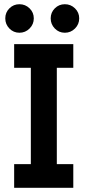

<svg xmlns="http://www.w3.org/2000/svg" viewBox="-20 -889 414 909"><path d="M47 0V-112H126V-568H47V-680H327V-568H249V-112H327V0ZM287 -734Q259 -734 239.5 -754Q220 -774 220 -802Q220 -830 239.5 -849.5Q259 -869 287 -869Q315 -869 335 -849.5Q355 -830 355 -802Q355 -774 335 -754Q315 -734 287 -734ZM72 -734Q44 -734 24.5 -754Q5 -774 5 -802Q5 -830 24.5 -849.5Q44 -869 72 -869Q100 -869 120 -849.5Q140 -830 140 -802Q140 -774 120 -754Q100 -734 72 -734Z"/></svg>

Font: Teachers SemiBold
Style: Regular
Weight: 600
Version: Version 1.001